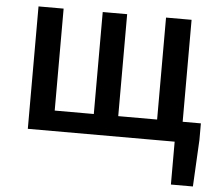

<svg xmlns="http://www.w3.org/2000/svg" viewBox="-52 -609 982 861"><g transform="rotate(5 438.5 -179.0)"><path d="M748 193V0H707V-92H858V-18L847 193ZM87 0V-551H200V-92H376V-551H486V-92H661V-551H776V0Z"/></g></svg>

Font: Noto Sans KR Medium
Style: Regular
Weight: 500
Designer: Ryoko NISHIZUKA  (kana, bopomofo & ideographs); Paul D. Hunt (Latin, Greek & Cyrillic); Sandoll Communications , Soo-you
Foundry: Adobe
Version: Version 2.004-H2;hotconv 1.0.118;makeotfexe 2.5.65603